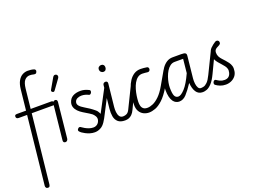

<svg xmlns="http://www.w3.org/2000/svg" viewBox="-209 -1475 3244 2409"><g transform="rotate(-20 1413.0 -270.5)"><path d="M63 463Q45 463 37 451.2Q29 439.5 30.5 426.5L162 -814Q169.5 -884.5 193.5 -926Q217.5 -967.5 251.5 -985.8Q285.5 -1004 322.5 -1004Q344.5 -1004 365.2 -1001.5Q386 -999 406 -992.5Q414.5 -990 421 -980.5Q427.5 -971 421 -954Q414.5 -936 401 -934.2Q387.5 -932.5 379 -935Q366.5 -938.5 353.5 -940.2Q340.5 -942 327.5 -942Q286.5 -942 258.8 -910.8Q231 -879.5 222.5 -801L92 428Q90.5 441 84.8 452Q79 463 63 463ZM16.5 -486Q-3.5 -486 -11.2 -494.2Q-19 -502.5 -19 -515Q-19 -527 -13.2 -534Q-7.5 -541 11.5 -541H472Q484.5 -541 490.5 -532.2Q496.5 -523.5 496.5 -513.5Q496.5 -503 491.2 -494.5Q486 -486 476 -486Z M464.5 0Q450.5 0 442 -8.2Q433.5 -16.5 435.5 -35L485 -506.5Q487 -524 497.5 -532.5Q508 -541 520.5 -541Q533 -541 541 -532Q549 -523 546.5 -502.5L498.5 -36.5Q496.5 -18 486.2 -9Q476 0 464.5 0ZM526 -647.5Q518 -652.5 514 -660Q510 -667.5 519 -683L596 -817Q608.5 -838.5 623.8 -839.2Q639 -840 648 -832.5Q659.5 -822 659 -809.2Q658.5 -796.5 650 -784.5L557.5 -656.5Q548.5 -644 540.8 -643.8Q533 -643.5 526 -647.5Z M852.5 10Q820.5 10 789.2 0.5Q758 -9 732.5 -22.5Q707 -36 692 -47Q672.5 -61.5 664.8 -73.5Q657 -85.5 666 -99.5Q673.5 -110 680.8 -114.2Q688 -118.5 696.2 -117Q704.5 -115.5 714 -108Q726 -99 748.2 -86Q770.5 -73 798.8 -63Q827 -53 856.5 -53Q887.5 -53 910.2 -71.2Q933 -89.5 941 -122Q947 -150 932.5 -174Q918 -198 901.5 -211.5Q888 -222 867.5 -234.8Q847 -247.5 827.2 -259.2Q807.5 -271 795.5 -278.5Q760.5 -299.5 735.2 -325.5Q710 -351.5 700 -381.5Q690 -411.5 699.5 -444Q714 -494.5 755.5 -517.8Q797 -541 859 -541Q882.5 -541 909.2 -534.8Q936 -528.5 969.5 -511.5Q979.5 -506.5 980.2 -496Q981 -485.5 976.5 -475.5Q971.5 -465 962.2 -458.5Q953 -452 943 -457Q922 -467.5 898.8 -474Q875.5 -480.5 849 -480.5Q818.5 -480.5 793 -467.8Q767.5 -455 760 -428.5Q752 -402 771.2 -378Q790.5 -354 836 -327.5Q866 -310.5 897 -289.2Q928 -268 957 -243.5Q979 -226 994.5 -193.5Q1010 -161 1001.5 -114Q996 -76.5 974.2 -48.5Q952.5 -20.5 920.8 -5.2Q889 10 852.5 10ZM890.5 0Q888.5 0 887.5 -0.8Q886.5 -1.5 886.5 -3.5Q888 -11 908.2 -33.5Q928.5 -56 944 -82.5Q958.5 -108 969.2 -127.5Q980 -147 989.2 -164.2Q998.5 -181.5 1007 -198.5L1178 -521.5Q1179 -524.5 1181.5 -524.5Q1185.5 -524.5 1188 -511.2Q1190.5 -498 1189 -478.5Q1188.5 -461.5 1184.5 -442.2Q1180.5 -423 1172 -406.5L1021 -115Q1007 -89 993 -69Q979 -49 964.5 -34.5Q946 -16.5 927 -8.2Q908 0 890.5 0Z M1261 0Q1198.5 0 1167 -28.5Q1135.5 -57 1127.2 -103.5Q1119 -150 1124.5 -204.5L1157 -512Q1158.5 -526 1169 -533.5Q1179.5 -541 1192 -541Q1205 -541 1213 -533Q1221 -525 1219.5 -509L1187.5 -206.5Q1184 -173 1187.5 -138.2Q1191 -103.5 1206.5 -80Q1222 -56.5 1254.5 -56.5ZM1167 -714Q1167 -733 1180.8 -745Q1194.5 -757 1213 -757Q1233 -757 1244 -745Q1255 -733 1255 -714Q1255 -692.5 1244 -679Q1233 -665.5 1213 -665.5Q1194.5 -665.5 1180.8 -679.2Q1167 -693 1167 -714ZM1254.5 -56.5Q1280.5 -56.5 1302.8 -68Q1325 -79.5 1342 -114L1477.5 -391Q1483.5 -404 1487.5 -405Q1491 -406 1491 -394.5Q1491 -383 1488.5 -364Q1486 -345 1481.5 -323Q1476 -295.5 1469 -269Q1462 -242.5 1456 -230L1392 -95Q1374.5 -57.5 1353.8 -37Q1333 -16.5 1310 -8.2Q1287 0 1261 0Q1242.5 0 1234.2 -9Q1226 -18 1226 -29Q1226.5 -39.5 1233.8 -48Q1241 -56.5 1254.5 -56.5Z M1732 -472Q1716.5 -474 1697 -476Q1677.5 -478 1661.5 -478Q1625 -478 1597.8 -457Q1570.5 -436 1551.2 -401.2Q1532 -366.5 1519.8 -324.5Q1507.5 -282.5 1501.2 -240.2Q1495 -198 1494 -162.5Q1493 -134.5 1499.5 -109.2Q1506 -84 1524.8 -68.5Q1543.5 -53 1578 -53V10Q1541.5 10 1507.5 -6Q1473.5 -22 1452 -56.8Q1430.5 -91.5 1431 -147Q1431.5 -198.5 1439.5 -253.5Q1447.5 -308.5 1464.2 -359.8Q1481 -411 1508 -452Q1535 -493 1573 -517Q1611 -541 1661.5 -541Q1680.5 -541 1701.8 -538.8Q1723 -536.5 1743 -533.5Q1757 -531.5 1762.5 -521.2Q1768 -511 1766 -499Q1764 -487 1755.2 -478.8Q1746.5 -470.5 1732 -472ZM1578 -53Q1611.5 -53 1652.5 -70.8Q1693.5 -88.5 1738.5 -132.2Q1783.5 -176 1828 -254L1926.5 -426Q1933 -437 1936.5 -437Q1940.5 -437 1941 -427Q1941.5 -417 1939.5 -400.5Q1937.5 -384 1933 -364Q1927 -336.5 1917.2 -307.2Q1907.5 -278 1896 -258L1870 -214.5Q1814.5 -121.5 1761.8 -73Q1709 -24.5 1662.5 -7.2Q1616 10 1578 10Q1563 10 1555 0Q1547 -10 1546.5 -21.5Q1546 -33.5 1553.8 -43.2Q1561.5 -53 1578 -53Z M1926.5 -195Q1926.5 -116.5 1941.5 -84.8Q1956.5 -53 1991.5 -53Q2026 -53 2078.2 -109.5Q2130.5 -166 2188.5 -293L2207.5 -478H2094.5Q2060.5 -478 2033.5 -457.8Q2006.5 -437.5 1986.2 -404.8Q1966 -372 1952.8 -334Q1939.5 -296 1933 -259.2Q1926.5 -222.5 1926.5 -195ZM2299 0Q2239.5 0 2210 -45.8Q2180.5 -91.5 2175.5 -167.5Q2119.5 -83 2076.8 -36.5Q2034 10 1979.5 10Q1958.5 10 1938 0.2Q1917.5 -9.5 1901 -32Q1884.5 -54.5 1874.8 -92.8Q1865 -131 1865 -187.5Q1865 -228.5 1874 -276.5Q1883 -324.5 1901 -371.2Q1919 -418 1946 -456.5Q1973 -495 2008.8 -518Q2044.5 -541 2089.5 -541H2204Q2224.5 -541 2240.2 -538.5Q2256 -536 2264.5 -526.5Q2273 -517 2270.5 -496.5L2240 -205Q2236.5 -170 2240.5 -135.8Q2244.5 -101.5 2257.2 -79Q2270 -56.5 2292.5 -56.5ZM2292.5 -56.5Q2308 -56.5 2329.8 -61.5Q2351.5 -66.5 2378.2 -92Q2405 -117.5 2434.5 -179L2568 -453Q2573 -463 2578 -463Q2585 -463 2588.5 -446.5Q2592 -430 2588.5 -404Q2586.5 -390 2582 -374.2Q2577.5 -358.5 2569.5 -341.5L2489 -172.5Q2453 -96.5 2418.2 -59.5Q2383.5 -22.5 2353.2 -11.2Q2323 0 2299 0Q2282.5 0 2275.2 -8.5Q2268 -17 2268 -27.5Q2268 -38.5 2274.8 -47.5Q2281.5 -56.5 2292.5 -56.5Z M2602.5 10Q2562 10 2528 -3.5Q2494 -17 2471.5 -34.5Q2462 -42 2462 -53.8Q2462 -65.5 2468.2 -76.2Q2474.5 -87 2484.5 -91.2Q2494.5 -95.5 2505 -87.5Q2522.5 -75 2547.2 -62.8Q2572 -50.5 2606.5 -50.5Q2641 -50.5 2661.8 -67.5Q2682.5 -84.5 2690.5 -117Q2698 -147 2691.2 -169.2Q2684.5 -191.5 2670 -210Q2655.5 -228.5 2639 -247Q2621.5 -267 2602 -289Q2582.5 -311 2569.5 -340.2Q2556.5 -369.5 2558 -410Q2560 -457.5 2591.5 -488.5Q2623 -519.5 2658 -541Q2671.5 -549.5 2684.2 -546.5Q2697 -543.5 2703.5 -535Q2710.5 -526 2709.2 -510.2Q2708 -494.5 2692 -485Q2676.5 -476.5 2660 -468.2Q2643.5 -460 2632.2 -447Q2621 -434 2620.5 -410Q2620.5 -378 2633.2 -354.2Q2646 -330.5 2664.2 -311.5Q2682.5 -292.5 2699 -273.5Q2716 -254 2732.8 -232Q2749.5 -210 2758.2 -181.2Q2767 -152.5 2760 -112.5Q2754.5 -75 2731.8 -47.5Q2709 -20 2675.2 -5Q2641.5 10 2602.5 10Z"/></g></svg>

Font: Edu NSW ACT Cursive
Style: Regular
Weight: 400
Designer: Tina and Corey Anderson, Eben Sorkin, Mirko Velimirovic
Foundry: Sorkin Type Co.
Version: Version 2.000